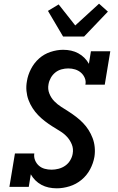

<svg xmlns="http://www.w3.org/2000/svg" viewBox="-20 -1013 640 1041"><path d="M288 8Q265 8 244 3.5Q223 -1 204.5 -11Q186 -21 171.5 -35.5Q157 -50 147 -68L136 0H31L61 -181H166Q163 -162 170 -144.5Q177 -127 190.5 -115Q204 -103 222 -98Q240 -93 260 -93Q278 -93 297.5 -98Q317 -103 333.5 -114.5Q350 -126 360.5 -143.5Q371 -161 374 -179Q379 -206 369.5 -229.5Q360 -253 343.5 -271Q327 -289 305.5 -302Q284 -315 263.5 -328Q243 -341 223.5 -356Q204 -371 187 -388.5Q170 -406 156.5 -427Q143 -448 134.5 -471Q126 -494 123.5 -520Q121 -546 126 -573Q131 -606 148 -639Q165 -672 192 -696Q219 -720 254 -731.5Q289 -743 322 -743Q345 -743 365.5 -738.5Q386 -734 404.5 -724Q423 -714 437.5 -699.5Q452 -685 462 -667L473 -735H578L548 -554H443Q447 -573 439.5 -590.5Q432 -608 418.5 -619.5Q405 -631 387.5 -636.5Q370 -642 350 -642Q332 -642 313.5 -637Q295 -632 280 -620Q265 -608 255.5 -591Q246 -574 243 -556Q238 -530 247.5 -506Q257 -482 274 -464.5Q291 -447 311.5 -434Q332 -421 353 -407.5Q374 -394 393.5 -379Q413 -364 430 -346.5Q447 -329 460 -308.5Q473 -288 482 -264.5Q491 -241 493.5 -215Q496 -189 492 -163Q486 -128 468.5 -95Q451 -62 422 -38Q393 -14 357.5 -3Q322 8 288 8ZM322 -815 240 -954 298 -989 388 -875 517 -993 565 -950 436 -815Z"/></svg>

Font: Iosevka Etoile
Style: Bold Italic
Weight: 700
Italic angle: -9°
Designer: Belleve Invis
Foundry: Belleve Invis
Version: Version 28.1.0; ttfautohint (v1.8.4)